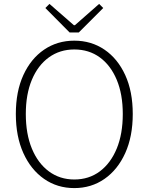

<svg xmlns="http://www.w3.org/2000/svg" viewBox="-20 -949 760 982"><path d="M360 13Q273 13 205.5 -34Q138 -81 99.5 -166Q61 -251 61 -366Q61 -481 99.5 -565Q138 -649 205.5 -695Q273 -741 360 -741Q447 -741 514.5 -695Q582 -649 620.5 -565Q659 -481 659 -366Q659 -251 620.5 -166Q582 -81 514.5 -34Q447 13 360 13ZM360 -31Q435 -31 490.5 -72.5Q546 -114 577 -189Q608 -264 608 -366Q608 -467 577 -541Q546 -615 490.5 -655.5Q435 -696 360 -696Q286 -696 230 -655.5Q174 -615 143 -541Q112 -467 112 -366Q112 -264 143 -189Q174 -114 230 -72.5Q286 -31 360 -31ZM336 -783 212 -908 233 -929 358 -820H363L487 -929L508 -908L383 -783Z"/></svg>

Font: Noto Sans KR ExtraLight
Style: Regular
Weight: 250
Designer: Ryoko NISHIZUKA  (kana, bopomofo & ideographs); Paul D. Hunt (Latin, Greek & Cyrillic); Sandoll Communications , Soo-you
Foundry: Adobe
Version: Version 2.004-H2;hotconv 1.0.118;makeotfexe 2.5.65603